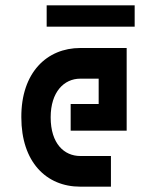

<svg xmlns="http://www.w3.org/2000/svg" viewBox="-20 -700 575 720"><path d="M60 -260C60 -93 153 0 281 0H396V-115H281C221 -115 170 -161 170 -260C170 -355 220 -405 281 -405H350V-310H245V-210H455V-520H281C156 -520 59 -428 60 -260ZM155 -600H485V-680H155Z"/></svg>

Font: Grotesk 03
Style: Bold
Weight: 500
Designer: Frank Adebiaye, contributions by Jérémy Landes, Ariel Martín Pérez
Foundry: Velvetyne Type Foundry
Version: Version 3.000;Glyphs 3.1.2 (3150)